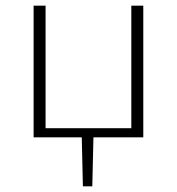

<svg xmlns="http://www.w3.org/2000/svg" viewBox="-20 -482 621 674"><path d="M483 -462V0H308L304 172H271L267 0H98V-462H140V-32H441V-462Z"/></svg>

Font: Ysabeau SC Light
Style: Regular
Weight: 300
Designer: Christian Thalmann (Catharsis Fonts)
Version: Version 0.003